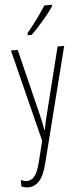

<svg xmlns="http://www.w3.org/2000/svg" viewBox="-65 -798 457 1074"><g transform="rotate(-5 163.5 -261.0)"><path d="M19 -529H57L148 -159Q155 -130 158.5 -114Q162 -98 163.5 -88.5Q165 -79 166 -70H169Q174 -99 179 -119.5Q184 -140 189 -160L281 -529H318L155 116Q138 185 111.5 213.5Q85 242 49 242Q39 242 30 239.5Q21 237 11 234V197Q29 206 47 206Q68 206 86 186.5Q104 167 119 110L149 -11ZM270 -756Q254 -732 231.5 -704.5Q209 -677 185 -650.5Q161 -624 142 -606H120V-618Q153 -658 178 -692Q203 -726 227 -764H270Z"/></g></svg>

Font: Noto Sans Myanmar UI ExtraCondensed ExtraLight
Style: Regular
Weight: 200
Width: 2
Designer: Monotype Design Team
Foundry: Monotype Imaging Inc.
Version: Version 2.103; ttfautohint (v1.8.4.7-5d5b)